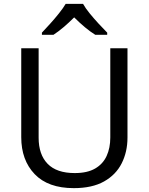

<svg xmlns="http://www.w3.org/2000/svg" viewBox="-20 -964 771 994"><path d="M640 -252Q640 -178 610 -118.5Q580 -59 518.5 -24.5Q457 10 362 10Q229 10 159.5 -62.5Q90 -135 90 -254V-714H180V-251Q180 -164 226.5 -116Q273 -68 367 -68Q432 -68 472.5 -91.5Q513 -115 532 -156.5Q551 -198 551 -252V-714H640ZM410 -944Q422 -922 444.5 -894.5Q467 -867 491.5 -840.5Q516 -814 535 -795V-784H473Q447 -800 419 -823.5Q391 -847 364 -874Q337 -847 310 -824Q283 -801 257 -784H197V-795Q216 -815 239.5 -841Q263 -867 285 -894.5Q307 -922 320 -944Z"/></svg>

Font: Noto Sans Gurmukhi
Style: Regular
Weight: 400
Designer: Jelle Bosma - Monotype Design Team
Foundry: Monotype Imaging Inc.
Version: Version 2.003